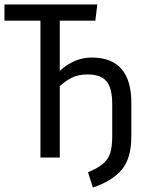

<svg xmlns="http://www.w3.org/2000/svg" viewBox="-25 -709 645 864"><path d="M244 -390Q309 -450 388 -450Q566 -450 566 -246V-96Q566 3 523.5 54Q481 105 393 135L371 66Q415 48 438.5 28Q462 8 471 -20.5Q480 -49 480 -95V-240Q480 -312 454.5 -343Q429 -374 369 -374Q327 -374 297.5 -359Q268 -344 244 -321V0H157V-616H-5V-689H413L404 -616H244Z"/></svg>

Font: Fira Mono
Style: Regular
Weight: 400
Designer: Carrois Corporate & Edenspiekermann AG
Foundry: Carrois Corporate GbR & Edenspiekermann AG
Version: Version 3.206